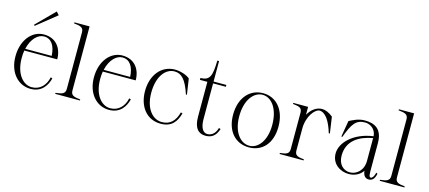

<svg xmlns="http://www.w3.org/2000/svg" viewBox="-57 -1278 4058 1815"><g transform="rotate(15 1972.0 -370.5)"><path d="M272 15C379 15 428 -59 447 -134L430 -140C414 -62 361 -3 279 -3C196 -3 117 -88 117 -246C117 -273 119 -297 123 -320H445C445 -428 384 -514 266 -515C148 -516 56 -405 56 -246C56 -88 150 15 272 15ZM351 -726 324 -756 149 -580 156 -570ZM127 -338C151 -444 214 -498 270 -497C341 -497 381 -437 386 -338Z M511 -10V0H753V-10C688 -17 660 -26 660 -74V-700H511V-690C577 -683 605 -674 605 -626V-74C605 -26 576 -17 511 -10Z M1040 15C1147 15 1196 -59 1215 -134L1198 -140C1182 -62 1129 -3 1047 -3C964 -3 885 -88 885 -246C885 -273 887 -297 891 -320H1213C1213 -428 1152 -514 1034 -515C916 -516 824 -405 824 -246C824 -88 918 15 1040 15ZM895 -338C919 -444 982 -498 1038 -497C1109 -497 1149 -437 1154 -338Z M1545 15C1653 15 1697 -47 1721 -133L1704 -138C1681 -51 1632 -3 1553 -3C1460 -3 1385 -93 1385 -246C1385 -406 1459 -497 1547 -497C1615 -497 1661 -451 1706 -314H1716L1693 -467C1664 -494 1602 -514 1548 -515C1412 -515 1324 -401 1324 -246C1324 -92 1411 15 1545 15Z M1798 -482H1871V-141C1871 -27 1918 15 1984 15C2038 15 2082 -6 2107 -83L2090 -89C2071 -20 2026 -5 1998 -5C1954 -5 1927 -50 1927 -134V-482H2052V-500H1927V-700H1910C1906 -552 1893 -502 1798 -500Z M2409 15C2538 15 2630 -80 2630 -246C2630 -412 2538 -515 2409 -515C2280 -515 2186 -412 2186 -246C2186 -80 2280 15 2409 15ZM2409 -1C2322 -1 2246 -91 2246 -246C2246 -407 2322 -499 2409 -499C2494 -499 2569 -408 2569 -246C2569 -91 2494 -1 2409 -1Z M2852 -74V-288C2852 -409 2923 -494 2967 -494C3023 -494 3073 -421 3105 -310H3116L3093 -469C3056 -499 3020 -515 2987 -515C2931 -515 2884 -479 2852 -423V-500H2707V-490C2773 -483 2797 -474 2797 -426V-74C2797 -26 2772 -17 2707 -10V0H2942V-10C2877 -17 2852 -26 2852 -74Z M3386 14C3445 14 3495 -12 3523 -54C3528 -4 3552 15 3582 15C3617 15 3638 -7 3649 -58L3636 -66C3626 -27 3612 -7 3597 -7C3578 -8 3578 -33 3578 -97V-339C3578 -480 3499 -515 3403 -515C3339 -515 3290 -486 3255 -469L3228 -310H3238C3290 -450 3324 -497 3413 -497C3447 -497 3515 -475 3522 -392C3333 -366 3217 -250 3217 -143C3217 -39 3304 14 3386 14ZM3392 -4C3334 -4 3277 -47 3277 -137C3277 -287 3393 -351 3522 -374V-319V-151C3522 -55 3455 -3 3392 -4Z M3687 -10V0H3929V-10C3864 -17 3836 -26 3836 -74V-700H3687V-690C3753 -683 3781 -674 3781 -626V-74C3781 -26 3752 -17 3687 -10Z"/></g></svg>

Font: Sprat Condensed Light
Style: Regular
Weight: 300
Width: 3
Designer: Ethan Nakache
Foundry: Collletttivo
Version: Version 2.000;Glyphs 3.2 (3217)